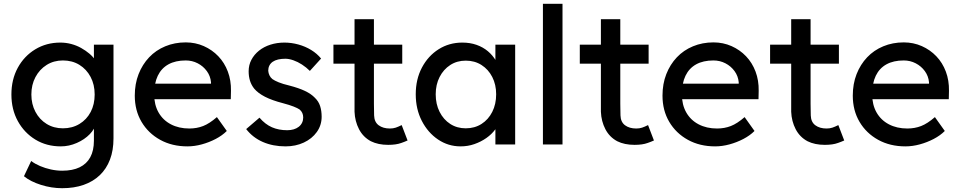

<svg xmlns="http://www.w3.org/2000/svg" viewBox="-20 -760 5052 1010"><path d="M106 167 144 87Q164 102 191 113.5Q218 125 248 131.5Q278 138 307 138Q362 138 399 120Q436 102 455 67Q474 32 474 -20V-121L485 -114Q480 -83 452.5 -54.5Q425 -26 384 -8Q343 10 300 10Q225 10 166.5 -25.5Q108 -61 74 -122.5Q40 -184 40 -263Q40 -342 73.5 -403.5Q107 -465 165.5 -500.5Q224 -536 297 -536Q327 -536 355 -528.5Q383 -521 407 -507.5Q431 -494 450 -478Q469 -462 481 -444Q493 -426 496 -410L474 -402V-525H577V-32Q577 31 558.5 79.5Q540 128 505 161.5Q470 195 420 212.5Q370 230 307 230Q251 230 195.5 212.5Q140 195 106 167ZM478 -263Q478 -315 456.5 -355.5Q435 -396 397.5 -419Q360 -442 311 -442Q263 -442 225.5 -418.5Q188 -395 166.5 -354.5Q145 -314 145 -263Q145 -212 166.5 -171.5Q188 -131 225.5 -108Q263 -85 311 -85Q360 -85 398 -108Q436 -131 457 -171Q478 -211 478 -263Z M689 -257Q689 -319 709 -370Q729 -421 764.5 -458.5Q800 -496 849.5 -516.5Q899 -537 957 -537Q1008 -537 1052 -517.5Q1096 -498 1128.5 -464Q1161 -430 1178.5 -383.5Q1196 -337 1195 -282L1194 -238H765L742 -320H1105L1090 -303V-327Q1087 -360 1068 -386Q1049 -412 1020 -427Q991 -442 957 -442Q903 -442 866 -421.5Q829 -401 810 -361.5Q791 -322 791 -264Q791 -209 814 -168.5Q837 -128 879 -106Q921 -84 976 -84Q1015 -84 1048.5 -97Q1082 -110 1121 -144L1173 -71Q1149 -47 1114.5 -29Q1080 -11 1041.5 -0.5Q1003 10 966 10Q885 10 822.5 -24.5Q760 -59 724.5 -119Q689 -179 689 -257Z M1275 -81 1345 -141Q1375 -106 1410.5 -90.5Q1446 -75 1491 -75Q1509 -75 1524.5 -79.5Q1540 -84 1551.5 -93Q1563 -102 1569 -114.5Q1575 -127 1575 -142Q1575 -168 1556 -184Q1546 -191 1524.5 -199.5Q1503 -208 1469 -217Q1411 -232 1374 -251Q1337 -270 1317 -294Q1302 -313 1295 -335.5Q1288 -358 1288 -385Q1288 -418 1302.5 -445.5Q1317 -473 1342.5 -493.5Q1368 -514 1402.5 -525Q1437 -536 1476 -536Q1513 -536 1549.5 -526Q1586 -516 1617 -497Q1648 -478 1669 -452L1610 -387Q1591 -406 1568.5 -420.5Q1546 -435 1523 -443Q1500 -451 1481 -451Q1460 -451 1443 -447Q1426 -443 1414.5 -435Q1403 -427 1397 -415Q1391 -403 1391 -388Q1392 -375 1397.5 -363.5Q1403 -352 1413 -344Q1424 -336 1446 -327Q1468 -318 1502 -310Q1552 -297 1584.5 -281.5Q1617 -266 1636 -246Q1656 -227 1664 -202Q1672 -177 1672 -146Q1672 -101 1646.5 -65.5Q1621 -30 1578 -10Q1535 10 1482 10Q1416 10 1363 -13Q1310 -36 1275 -81Z M1947 -425V-214Q1947 -181 1948 -153Q1949 -118 1972 -101Q1995 -84 2031 -84Q2048 -84 2061.5 -88.5Q2075 -93 2093 -102L2124 -21Q2106 -13 2091 -8Q2064 2 2022 2Q1969 2 1931 -17Q1890 -39 1868.5 -80.5Q1847 -122 1845 -172V-425H1734V-525H1845V-659H1947V-525H2096V-425Z M2167 -264Q2167 -343 2199.5 -404.5Q2232 -466 2287.5 -501Q2343 -536 2412 -536Q2453 -536 2487 -524Q2521 -512 2546.5 -490.5Q2572 -469 2588.5 -441Q2605 -413 2609 -381L2586 -389V-525H2690V0H2586V-125L2610 -132Q2604 -105 2585.5 -79.5Q2567 -54 2538.5 -34Q2510 -14 2475.5 -2Q2441 10 2403 10Q2338 10 2284.5 -26Q2231 -62 2199 -124Q2167 -186 2167 -264ZM2590 -264Q2590 -315 2569.5 -355Q2549 -395 2513 -418Q2477 -441 2430 -441Q2384 -441 2348.5 -418Q2313 -395 2292.5 -355Q2272 -315 2272 -264Q2272 -212 2292.5 -171.5Q2313 -131 2348.5 -108Q2384 -85 2430 -85Q2477 -85 2513 -108Q2549 -131 2569.5 -171.5Q2590 -212 2590 -264Z M2836 0V-740H2939V0Z M3243 -425V-214Q3243 -181 3244 -153Q3245 -118 3268 -101Q3291 -84 3327 -84Q3344 -84 3357.5 -88.5Q3371 -93 3389 -102L3420 -21Q3402 -13 3387 -8Q3360 2 3318 2Q3265 2 3227 -17Q3186 -39 3164.5 -80.5Q3143 -122 3141 -172V-425H3030V-525H3141V-659H3243V-525H3392V-425Z M3465 -257Q3465 -319 3485 -370Q3505 -421 3540.5 -458.5Q3576 -496 3625.5 -516.5Q3675 -537 3733 -537Q3784 -537 3828 -517.5Q3872 -498 3904.5 -464Q3937 -430 3954.5 -383.5Q3972 -337 3971 -282L3970 -238H3541L3518 -320H3881L3866 -303V-327Q3863 -360 3844 -386Q3825 -412 3796 -427Q3767 -442 3733 -442Q3679 -442 3642 -421.5Q3605 -401 3586 -361.5Q3567 -322 3567 -264Q3567 -209 3590 -168.5Q3613 -128 3655 -106Q3697 -84 3752 -84Q3791 -84 3824.5 -97Q3858 -110 3897 -144L3949 -71Q3925 -47 3890.5 -29Q3856 -11 3817.5 -0.5Q3779 10 3742 10Q3661 10 3598.5 -24.5Q3536 -59 3500.5 -119Q3465 -179 3465 -257Z M4244 -425V-214Q4244 -181 4245 -153Q4246 -118 4269 -101Q4292 -84 4328 -84Q4345 -84 4358.5 -88.5Q4372 -93 4390 -102L4421 -21Q4403 -13 4388 -8Q4361 2 4319 2Q4266 2 4228 -17Q4187 -39 4165.5 -80.5Q4144 -122 4142 -172V-425H4031V-525H4142V-659H4244V-525H4393V-425Z M4466 -257Q4466 -319 4486 -370Q4506 -421 4541.5 -458.5Q4577 -496 4626.5 -516.5Q4676 -537 4734 -537Q4785 -537 4829 -517.5Q4873 -498 4905.5 -464Q4938 -430 4955.5 -383.5Q4973 -337 4972 -282L4971 -238H4542L4519 -320H4882L4867 -303V-327Q4864 -360 4845 -386Q4826 -412 4797 -427Q4768 -442 4734 -442Q4680 -442 4643 -421.5Q4606 -401 4587 -361.5Q4568 -322 4568 -264Q4568 -209 4591 -168.5Q4614 -128 4656 -106Q4698 -84 4753 -84Q4792 -84 4825.5 -97Q4859 -110 4898 -144L4950 -71Q4926 -47 4891.5 -29Q4857 -11 4818.5 -0.5Q4780 10 4743 10Q4662 10 4599.5 -24.5Q4537 -59 4501.5 -119Q4466 -179 4466 -257Z"/></svg>

Font: Mach
Style: Regular
Weight: 400
Version: Version 1.002